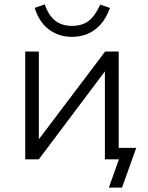

<svg xmlns="http://www.w3.org/2000/svg" viewBox="-20 -726 675 875"><path d="M476 129 522 0H458V-52H601L536 129ZM95 0V-491H157V-78H147L459 -491H521V0H458V-414H468L157 0ZM307 -558Q270 -558 236.5 -572Q203 -586 177.5 -615.5Q152 -645 138 -690L184 -706Q201 -656 231.5 -632Q262 -608 308 -608Q353 -608 382.5 -629.5Q412 -651 437 -705L481 -690Q464 -642 437 -613Q410 -584 377.5 -571Q345 -558 307 -558Z"/></svg>

Font: Nunito Sans 9pt Light
Style: Regular
Weight: 300
Version: Version 3.101;gftools[0.9.27]